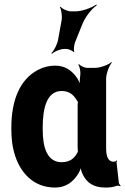

<svg xmlns="http://www.w3.org/2000/svg" viewBox="-20 -833 563 863"><path d="M489 -107 492 -104 488 -106C461 -109 457 -140 457 -171V-478C457 -502 471 -539 483 -552L481 -554C468 -542 431 -528 407 -528H372C360 -528 341 -537 335 -545L332 -542C338 -535 343 -510 341 -497C339 -482 337 -458 340 -446L343 -447C340 -457 332 -475 324 -486C302 -516 273 -538 228 -538C199 -538 174 -531 149 -518C69 -475 31 -382 31 -260V-250C31 -212 35 -177 44 -146C68 -59 129 10 227 10C275 10 307 -14 329 -48C337 -59 344 -77 345 -87H342C341 -77 347 -58 353 -47C371 -11 401 10 454 10C475 10 490 8 505 2C509 1 517 2 520 4L522 0C519 -1 514 -8 514 -13L504 -102C503 -105 506 -108 507 -110L504 -112C503 -111 500 -107 498 -107ZM329 -360V-171C329 -165 330 -159 330 -153C330 -153 330 -149 331 -149C331 -149 331 -153 331 -153C330 -153 329 -149 329 -149C315 -121 294 -104 257 -104C191 -104 172 -172 172 -250V-260C172 -341 188 -424 257 -424C290 -424 310 -408 324 -384C325 -382 331 -373 332 -374L331 -378C330 -377 329 -363 329 -360ZM257 -742 241 -654C237 -633 222 -604 211 -594L213 -591C224 -601 250 -613 269 -613H278C288 -613 308 -605 311 -598L314 -600C310 -607 313 -631 317 -642L350 -724C363 -757 393 -795 415 -809L413 -813C392 -798 350 -782 319 -782H298C284 -782 259 -793 252 -803L249 -801C256 -791 260 -759 257 -742Z"/></svg>

Font: Asimov
Style: EdgeNar
Weight: 500
Designer: Google
Version: Version 2.000980: 2014